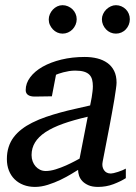

<svg xmlns="http://www.w3.org/2000/svg" viewBox="-20 -716 530 748"><path d="M321.8 -261.2Q266.6 -248.5 225.6 -233.9Q184.6 -219.2 157.2 -201.2Q129.9 -183.1 116.5 -161.1Q103 -139.2 103 -111.8Q103 -98.6 107.2 -87.4Q111.3 -76.2 118.7 -67.9Q126 -59.6 136 -54.7Q146 -49.8 158.2 -49.8Q176.3 -49.8 197.3 -56.4Q218.3 -63 237.3 -71.5Q256.3 -80.1 271 -87.9Q285.6 -95.7 290 -98.1ZM470.2 -22Q450.2 -9.3 421.9 1.5Q393.6 12.2 361.8 12.2Q339.4 12.2 324.5 5.6Q309.6 -1 300.5 -10.7Q291.5 -20.5 287.8 -32.2Q284.2 -43.9 284.2 -54.2Q275.4 -48.8 257.3 -37.8Q239.3 -26.9 216.1 -15.6Q192.9 -4.4 166.7 3.9Q140.6 12.2 116.2 12.2Q91.8 12.2 71.5 4.4Q51.3 -3.4 36.9 -17.6Q22.5 -31.7 14.6 -51.8Q6.8 -71.8 6.8 -96.2Q6.8 -122.1 13.7 -143.3Q20.5 -164.6 33.4 -181.6Q46.4 -198.7 64.5 -212.6Q82.5 -226.6 105 -237.8Q131.3 -251 159.2 -260.5Q187 -270 215.6 -277.8Q244.1 -285.6 273.2 -292Q302.2 -298.3 331.1 -305.2Q331.5 -308.6 333.5 -317.1Q335.4 -325.7 337.2 -336.4Q338.9 -347.2 340.3 -358.6Q341.8 -370.1 341.8 -379.9Q341.8 -394 338.9 -405.5Q335.9 -417 328.4 -424.8Q320.8 -432.6 307.4 -436.8Q293.9 -440.9 272.9 -440.9Q260.7 -440.9 248.8 -439Q236.8 -437 226.6 -434.3Q216.3 -431.6 209 -429Q201.7 -426.3 198.2 -424.8L182.1 -340.8L115.2 -339.8Q98.1 -339.8 89.1 -346.2Q80.1 -352.5 80.1 -365.2Q80.1 -391.6 97.7 -415Q115.2 -438.5 146.2 -456.1Q177.2 -473.6 219.2 -483.9Q261.2 -494.1 310.1 -494.1Q336.4 -494.1 358.9 -488.5Q381.3 -482.9 398.2 -470.9Q415 -459 424.6 -439.9Q434.1 -420.9 434.1 -394Q434.1 -386.2 431.6 -368.9Q429.2 -351.6 425.5 -328.6Q421.9 -305.7 416.7 -278.6Q411.6 -251.5 406.7 -224.6Q394.5 -161.6 379.9 -85.9Q376 -67.4 384.8 -53.7Q393.6 -40 412.1 -40Q415.5 -40 423.3 -41.7Q431.2 -43.5 439.9 -46.4Q448.7 -49.3 457 -52.7Q465.3 -56.2 470.2 -59.1ZM278.8 -641.1Q278.8 -629.9 274.4 -619.6Q270 -609.4 262.5 -601.6Q254.9 -593.8 244.9 -589.4Q234.9 -585 223.6 -585Q212.9 -585 203.1 -589.4Q193.4 -593.8 186 -601.6Q178.7 -609.4 174.3 -619.1Q169.9 -628.9 169.9 -640.1Q169.9 -650.9 174.3 -660.9Q178.7 -670.9 186 -678.7Q193.4 -686.5 203.1 -691.2Q212.9 -695.8 223.6 -695.8Q234.9 -695.8 244.9 -691.4Q254.9 -687 262.5 -679.7Q270 -672.4 274.4 -662.4Q278.8 -652.3 278.8 -641.1ZM485.8 -641.1Q485.8 -629.9 481.7 -619.6Q477.5 -609.4 470.2 -601.6Q462.9 -593.8 452.9 -589.4Q442.9 -585 431.6 -585Q420.4 -585 410.4 -589.4Q400.4 -593.8 393.1 -601.6Q385.7 -609.4 381.3 -619.6Q377 -629.9 377 -641.1Q377 -651.4 381.6 -661.4Q386.2 -671.4 393.8 -679Q401.4 -686.5 411.4 -691.2Q421.4 -695.8 431.6 -695.8Q442.9 -695.8 452.9 -691.4Q462.9 -687 470.2 -679.7Q477.5 -672.4 481.7 -662.4Q485.8 -652.3 485.8 -641.1Z"/></svg>

Font: Charis SIL Phon
Style: Italic
Weight: 400
Italic angle: -11°
Foundry: SIL International
Version: Version 5.000